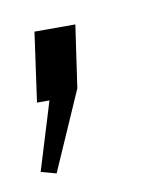

<svg xmlns="http://www.w3.org/2000/svg" viewBox="-50 -135 228 273"><g transform="rotate(-10 64.5 2.0)"><path d="M75 -100 62 -10 12 104 -10 98 20 0H2L16 -100Z"/></g></svg>

Font: Pathway Extreme 8pt Thin 12pt Thin
Style: Italic
Weight: 250
Italic angle: -8°
Version: Version 1.001;gftools[0.9.26]